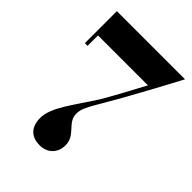

<svg xmlns="http://www.w3.org/2000/svg" viewBox="-218 -858 976 976"><g transform="rotate(45 270.0 -370.0)"><path d="M148 -91C148 -19.5 189.5 10 244 10C303 10 338 -31 338 -83C338 -156.5 262.5 -171.5 262.5 -234.5C262.5 -271 275.5 -292.5 325 -377.5C403 -509 530 -750 530 -750H40V-520H59.5V-595H418.5C372 -508 331 -431 296.5 -373C229 -265 148 -170 148 -91Z"/></g></svg>

Font: Bodoni* 11pt
Style: Bold
Weight: 700
Version: Version 2.3